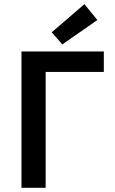

<svg xmlns="http://www.w3.org/2000/svg" viewBox="-20 -901 550 921"><path d="M83 0V-654H478V-556H199V0ZM279 -688 228 -746 385 -881 447 -805Z"/></svg>

Font: CV Source Sans Light
Style: Bold
Weight: 600
Designer: Paul D. Hunt
Foundry: Adobe Systems Incorporated
Version: Version 3.001